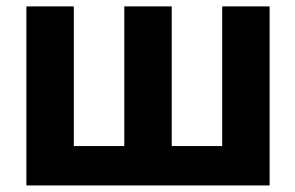

<svg xmlns="http://www.w3.org/2000/svg" viewBox="-20 -565 899 585"><path d="M60.4 -545.5V0H801.5V-545.5H657V-120H503.2V-545.5H358.7V-120H204.9V-545.5Z"/></svg>

Font: Magic Ui Pro
Style: Bold
Weight: 700
Designer: Stefan Endress, Andreas Faust
Version: Version 1.000;FEAKit 1.0